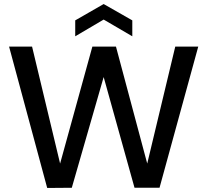

<svg xmlns="http://www.w3.org/2000/svg" viewBox="-20 -931 1029 952"><path d="M214 1 25 -700H139L278 -120L438 -700H555L710 -120L849 -700H963L771 0H647L494 -549L336 0ZM353 -751V-830L494 -911L636 -830V-751L494 -834Z"/></svg>

Font: DeepMind Sans Medium
Style: Regular
Weight: 500
Designer: Jonny Pinhorn / Modifications: Colophon Foundry
Foundry: Colophon Foundry
Version: Version 1.002; ttfautohint (v1.8.2)